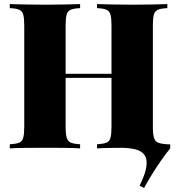

<svg xmlns="http://www.w3.org/2000/svg" viewBox="-20 -728 869 942"><path d="M665 183Q694 124 698.5 87Q703 50 687.5 30.5Q672 11 641.5 4Q611 -3 570 -3L730 -106Q730 -70 735.5 -51.5Q741 -33 756 -26.5Q771 -20 801 -20H815V0Q792 28 767.5 63.5Q743 99 722 133.5Q701 168 687 194ZM456 0V-20Q487 -22 502 -28Q517 -34 522 -52Q527 -70 527 -106V-602Q527 -639 522 -656.5Q517 -674 501.5 -680.5Q486 -687 456 -688V-708Q487 -707 535.5 -706Q584 -705 633 -705Q684 -705 729 -706Q774 -707 801 -708V-688Q771 -687 755.5 -680.5Q740 -674 735 -656.5Q730 -639 730 -602V-106Q730 -70 735.5 -52Q741 -34 756 -28Q771 -22 801 -20V0Q774 -2 729 -2.5Q684 -3 633 -3Q584 -3 535.5 -2.5Q487 -2 456 0ZM28 0V-20Q59 -22 74 -28Q89 -34 94 -52Q99 -70 99 -106V-602Q99 -639 94 -656.5Q89 -674 73.5 -680.5Q58 -687 28 -688V-708Q57 -707 104.5 -706Q152 -705 206 -705Q253 -705 298.5 -706Q344 -707 373 -708V-688Q343 -687 327.5 -680.5Q312 -674 307 -656.5Q302 -639 302 -602V-106Q302 -70 307.5 -52Q313 -34 328 -28Q343 -22 373 -20V0Q344 -2 298.5 -2.5Q253 -3 206 -3Q152 -3 104.5 -2.5Q57 -2 28 0ZM217 -346V-366H612V-346Z"/></svg>

Font: Playfair Display Black
Style: Regular
Weight: 900
Designer: Claus Eggers Sørensen
Foundry: Claus Eggers Sørensen
Version: Version 1.203